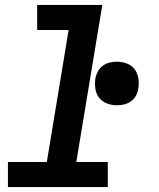

<svg xmlns="http://www.w3.org/2000/svg" viewBox="-20 -755 640 775"><path d="M12 0V-101H169L257 -634H130V-735H393L288 -101H415V0ZM452 -330Q431 -330 411.5 -337.5Q392 -345 380 -360.5Q368 -376 365 -397Q362 -418 365 -439Q368 -454 375.5 -467.5Q383 -481 395.5 -490Q408 -499 422.5 -502.5Q437 -506 452 -506Q473 -506 492.5 -498.5Q512 -491 523.5 -475.5Q535 -460 538.5 -439Q542 -418 538 -397Q536 -382 528.5 -368.5Q521 -355 508.5 -346Q496 -337 481 -333.5Q466 -330 452 -330Z"/></svg>

Font: Iosevka Curly Extended Oblique
Style: Bold
Weight: 700
Width: 7
Italic angle: -9°
Monospace: yes
Designer: Belleve Invis
Foundry: Belleve Invis
Version: Version 11.1.0; ttfautohint (v1.8.3)